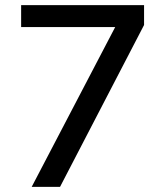

<svg xmlns="http://www.w3.org/2000/svg" viewBox="-20 -725 640 745"><path d="M62 -705H539V-628L213 0H103L427 -620H62Z"/></svg>

Font: wassup Sans
Style: Medium
Weight: 600
Version: Version 2.001